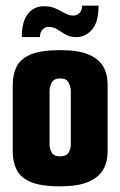

<svg xmlns="http://www.w3.org/2000/svg" viewBox="-20 -653 425 678"><path d="M192 5Q123 5 87 -11Q51 -27 38 -55Q25 -83 25 -117V-354Q25 -389 38 -416.5Q51 -444 87 -460Q123 -476 194 -476Q255 -476 291.5 -461Q328 -446 344 -419Q360 -392 360 -356V-117Q360 -81 344 -53.5Q328 -26 291.5 -10.5Q255 5 192 5ZM191 -101Q215 -101 222.5 -114.5Q230 -128 230 -144V-332Q230 -346 222.5 -361Q215 -376 193 -376Q170 -376 162.5 -361Q155 -346 155 -332V-142Q155 -128 162.5 -114.5Q170 -101 191 -101ZM57 -522Q57 -577 78.5 -604Q100 -631 135 -631Q159 -631 176.5 -623Q194 -615 209 -606.5Q224 -598 239 -598Q252 -598 261 -607.5Q270 -617 270 -633H328Q328 -574 304.5 -548Q281 -522 251 -522Q226 -522 210.5 -531.5Q195 -541 182 -549.5Q169 -558 150 -558Q140 -558 130.5 -549Q121 -540 121 -522Z"/></svg>

Font: Smooch Sans Thin ExtraBold
Style: Regular
Weight: 800
Version: Version 1.010